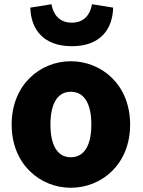

<svg xmlns="http://www.w3.org/2000/svg" viewBox="-20 -872 677 906"><path d="M314 14C459 14 594 -96 594 -284C594 -473 459 -583 314 -583C170 -583 35 -473 35 -284C35 -96 170 14 314 14ZM314 -130C249 -130 218 -190 218 -284C218 -379 249 -439 314 -439C380 -439 411 -379 411 -284C411 -190 380 -130 314 -130ZM319 -654C452 -654 511 -732 514 -836L414 -852C406 -804 377 -765 319 -765C260 -765 231 -804 223 -852L123 -836C126 -732 186 -654 319 -654Z"/></svg>

Font: Noto Sans T Chinese Black
Style: Bold
Weight: 900
Designer: Ryoko NISHIZUKA (kana & ideographs); Paul D. Hunt (Latin, Greek & Cyrillic); Wenlong ZHANG (bopomofo); Sandoll Communica
Foundry: Adobe Systems Incorporated
Version: Version 1.000;PS 1;hotconv 1.0.78;makeotf.lib2.5.61930